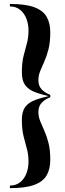

<svg xmlns="http://www.w3.org/2000/svg" viewBox="-20 -800 328 970"><path d="M234 -312.5Q188.5 -322.5 156.2 -334.8Q124 -347 107.2 -369.8Q90.5 -392.5 90.5 -434Q90.5 -483 98.8 -516.5Q107 -550 115.5 -579.8Q124 -609.5 124 -646Q124 -677.5 113.5 -705.2Q103 -733 82 -750.2Q61 -767.5 30 -767.5V-780Q109 -780 153.2 -763.5Q197.5 -747 215.8 -715Q234 -683 234 -637Q234 -586.5 225 -551.2Q216 -516 204 -489.5Q192 -463 183 -440.8Q174 -418.5 174 -394.5Q174 -364 192.8 -346.2Q211.5 -328.5 234 -321ZM30 150.5V137.5Q61 137.5 82 120.5Q103 103.5 113.5 76Q124 48.5 124 17Q124 -19.5 115.5 -49.2Q107 -79 98.8 -112.8Q90.5 -146.5 90.5 -195Q90.5 -236.5 107.2 -259.2Q124 -282 156.2 -294.2Q188.5 -306.5 234 -316.5V-308.5Q211.5 -301 192.8 -283Q174 -265 174 -234Q174 -210.5 183 -188.2Q192 -166 204 -139.5Q216 -113 225 -77.8Q234 -42.5 234 8Q234 54 215.8 85.8Q197.5 117.5 153.2 134Q109 150.5 30 150.5Z"/></svg>

Font: Bodoni Moda 18pt Medium
Style: Regular
Weight: 500
Designer: Owen Earl
Foundry: indestructible type
Version: Version 2.004